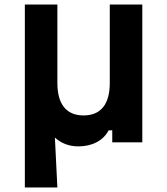

<svg xmlns="http://www.w3.org/2000/svg" viewBox="-20 -630 740 850"><path d="M90 200V-610H234V-263Q234 -192 263.5 -155.5Q293 -119 350 -119Q407 -119 436.5 -155.5Q466 -192 466 -263V-610H610V0H477V-53H461Q443 -19 408 -0.5Q373 18 327 18Q266 18 223 -21L234 200Z"/></svg>

Font: Martian Mono SemiBold
Style: Regular
Weight: 600
Monospace: yes
Designer: Roman Shamin
Foundry: Evil Martians
Version: Version 1.000; ttfautohint (v1.8.4.7-5d5b)